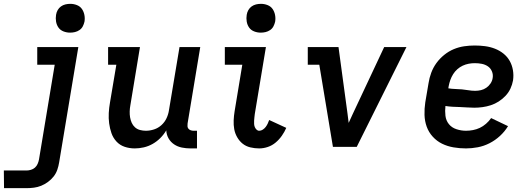

<svg xmlns="http://www.w3.org/2000/svg" viewBox="-52 -765 2772 1000"><path d="M-31 215 -32 123H86Q97 123 109 119.5Q121 116 130 108Q139 100 144 88.5Q149 77 151 66L233 -428H142V-520H356L256 81Q253 100 246.5 119Q240 138 227.5 154Q215 170 198 182.5Q181 195 162.5 202.5Q144 210 124.5 212.5Q105 215 86 215ZM313 -595Q295 -595 278.5 -601.5Q262 -608 252.5 -621.5Q243 -635 240 -652.5Q237 -670 240 -688Q242 -701 248.5 -712.5Q255 -724 265.5 -731.5Q276 -739 288.5 -742Q301 -745 314 -745Q332 -745 348.5 -738.5Q365 -732 374.5 -718.5Q384 -705 387.5 -687.5Q391 -670 388 -652Q385 -639 379 -627.5Q373 -616 362 -608.5Q351 -601 338.5 -598Q326 -595 313 -595Z M650 8Q622 8 597 -0.5Q572 -9 554.5 -28Q537 -47 528.5 -71.5Q520 -96 516.5 -122.5Q513 -149 514.5 -176.5Q516 -204 521 -232L554 -428H511V-520H677L627 -217Q624 -201 623.5 -185Q623 -169 625.5 -154Q628 -139 634 -125.5Q640 -112 651 -102Q662 -92 677 -88Q692 -84 708 -84Q729 -84 750.5 -91Q772 -98 789 -113.5Q806 -129 815.5 -149.5Q825 -170 828 -191L883 -520H991L925 -122Q924 -114 924.5 -107Q925 -100 929.5 -94.5Q934 -89 941.5 -86.5Q949 -84 956 -84H974V8H940Q917 8 895 3.5Q873 -1 855 -13Q837 -25 826 -44Q815 -63 814 -86Q801 -64 783 -46Q765 -28 743 -15.5Q721 -3 697 2.5Q673 8 650 8Z M1298 8Q1274 8 1251.5 2.5Q1229 -3 1212 -16.5Q1195 -30 1183.5 -50Q1172 -70 1168 -92Q1164 -114 1165 -138Q1166 -162 1170 -186L1210 -428H1119V-520H1333L1275 -171Q1274 -162 1273 -153.5Q1272 -145 1271.5 -136.5Q1271 -128 1271.5 -119.5Q1272 -111 1275 -103.5Q1278 -96 1284 -90Q1290 -84 1298 -84Q1308 -84 1317 -90Q1326 -96 1332 -104Q1338 -112 1342.5 -121.5Q1347 -131 1350 -140L1439 -99Q1430 -78 1416 -58Q1402 -38 1383.5 -22.5Q1365 -7 1342.5 0.5Q1320 8 1298 8ZM1306 -595Q1288 -595 1271.5 -601.5Q1255 -608 1245.5 -621.5Q1236 -635 1233 -652.5Q1230 -670 1233 -688Q1235 -701 1241.5 -712.5Q1248 -724 1258.5 -731.5Q1269 -739 1281.5 -742Q1294 -745 1307 -745Q1325 -745 1341.5 -738.5Q1358 -732 1367.5 -718.5Q1377 -705 1380.5 -687.5Q1384 -670 1381 -652Q1378 -639 1372 -627.5Q1366 -616 1355 -608.5Q1344 -601 1331.5 -598Q1319 -595 1306 -595Z M1682 0 1611 -428H1551V-520H1711L1758 -173Q1759 -161 1761 -149Q1763 -137 1764 -125Q1769 -137 1775 -149Q1781 -161 1786 -173L1949 -520H2065L1806 0Z M2375 8Q2342 8 2310 2.5Q2278 -3 2250.5 -16.5Q2223 -30 2202 -53Q2181 -76 2170.5 -105Q2160 -134 2159 -166.5Q2158 -199 2163 -232L2180 -332Q2184 -359 2194 -386Q2204 -413 2221 -436.5Q2238 -460 2261.5 -479Q2285 -498 2311.5 -509Q2338 -520 2365.5 -524Q2393 -528 2420 -528Q2448 -528 2474.5 -524.5Q2501 -521 2525.5 -511.5Q2550 -502 2570 -486Q2590 -470 2602.5 -448Q2615 -426 2619.5 -399.5Q2624 -373 2620 -346Q2616 -324 2606.5 -303.5Q2597 -283 2581 -266Q2565 -249 2545.5 -236.5Q2526 -224 2504.5 -217Q2483 -210 2461 -207Q2439 -204 2418 -204Q2399 -204 2380.5 -205.5Q2362 -207 2343 -207.5Q2324 -208 2305 -209Q2286 -210 2268 -213Q2265 -187 2268 -162Q2271 -137 2286 -118.5Q2301 -100 2325.5 -92Q2350 -84 2375 -84Q2393 -84 2411.5 -87.5Q2430 -91 2447 -99Q2464 -107 2479.5 -120.5Q2495 -134 2506 -150L2594 -108Q2577 -80 2552 -57Q2527 -34 2497.5 -19Q2468 -4 2436.5 2Q2405 8 2375 8ZM2423 -292Q2438 -292 2453 -295.5Q2468 -299 2481 -308Q2494 -317 2503 -330.5Q2512 -344 2514 -359Q2517 -377 2510 -393.5Q2503 -410 2489 -419.5Q2475 -429 2457.5 -432.5Q2440 -436 2421 -436Q2405 -436 2389 -433Q2373 -430 2358 -423Q2343 -416 2330 -404.5Q2317 -393 2308 -378.5Q2299 -364 2293.5 -348.5Q2288 -333 2285 -317L2283 -305Q2301 -302 2319 -301.5Q2337 -301 2354 -299.5Q2371 -298 2388 -295Q2405 -292 2423 -292Z"/></svg>

Font: Iosevka Etoile Semibold
Style: Italic
Weight: 600
Italic angle: -9°
Designer: Belleve Invis
Foundry: Belleve Invis
Version: Version 22.1.2; ttfautohint (v1.8.4)